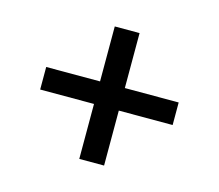

<svg xmlns="http://www.w3.org/2000/svg" viewBox="-75 -659 750 658"><g transform="rotate(15 300.0 -330.0)"><path d="M256 -95V-290H65V-370H256V-565H344V-370H535V-290H344V-95Z"/></g></svg>

Font: JetBrains Mono Zero
Style: Regular-Zero
Weight: 400
Designer: Philipp Nurullin, Konstantin Bulenkov
Foundry: JetBrains
Version: Version 2.211